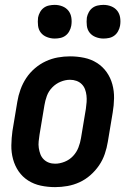

<svg xmlns="http://www.w3.org/2000/svg" viewBox="-20 -759 540 787"><path d="M206 8Q176 8 147.5 2Q119 -4 95.5 -19Q72 -34 56.5 -56.5Q41 -79 33.5 -106.5Q26 -134 26.5 -163.5Q27 -193 31 -222L51 -342Q55 -367 64 -392Q73 -417 87.5 -439Q102 -461 123 -479Q144 -497 168 -508Q192 -519 217 -523.5Q242 -528 267 -528Q297 -528 325.5 -522Q354 -516 377.5 -501Q401 -486 417 -463.5Q433 -441 440.5 -413.5Q448 -386 447.5 -356.5Q447 -327 442 -298L422 -178Q418 -153 409.5 -128Q401 -103 386 -81Q371 -59 350.5 -41Q330 -23 306 -12Q282 -1 256.5 3.5Q231 8 206 8ZM206 -88Q225 -88 245 -96Q265 -104 279.5 -119.5Q294 -135 301.5 -154.5Q309 -174 312 -193L332 -313Q334 -327 335 -340.5Q336 -354 334.5 -367.5Q333 -381 328.5 -393Q324 -405 315 -414Q306 -423 293.5 -427.5Q281 -432 267 -432Q248 -432 228.5 -424Q209 -416 194 -400.5Q179 -385 172 -365.5Q165 -346 162 -327L142 -207Q140 -193 138.5 -179.5Q137 -166 139 -152.5Q141 -139 145.5 -127Q150 -115 159 -106Q168 -97 180 -92.5Q192 -88 206 -88ZM404 -601Q388 -601 372.5 -607Q357 -613 347.5 -625Q338 -637 336 -653.5Q334 -670 336 -687Q338 -698 344 -709Q350 -720 359.5 -727Q369 -734 381 -736.5Q393 -739 404 -739Q421 -739 436 -733Q451 -727 460.5 -715Q470 -703 472.5 -686.5Q475 -670 472 -653Q470 -642 464 -631Q458 -620 448.5 -613Q439 -606 427.5 -603.5Q416 -601 404 -601ZM204 -601Q188 -601 172.5 -607Q157 -613 147.5 -625Q138 -637 136 -653.5Q134 -670 136 -687Q138 -698 144 -709Q150 -720 159.5 -727Q169 -734 181 -736.5Q193 -739 204 -739Q221 -739 236 -733Q251 -727 260.5 -715Q270 -703 272.5 -686.5Q275 -670 272 -653Q270 -642 264 -631Q258 -620 248.5 -613Q239 -606 227.5 -603.5Q216 -601 204 -601Z"/></svg>

Font: Iosevka Custom
Style: Bold Italic
Weight: 700
Italic angle: -9°
Designer: Belleve Invis
Foundry: Belleve Invis
Version: Version 30.3.1; ttfautohint (v1.8.3)